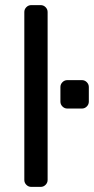

<svg xmlns="http://www.w3.org/2000/svg" viewBox="-20 -730 367 750"><path d="M139 0H102Q91 0 83 -8Q75 -16 75 -27V-683Q75 -694 83 -702Q91 -710 102 -710H139Q150 -710 158 -702Q166 -694 166 -683V-27Q166 -16 158 -8Q150 0 139 0ZM300 -306H243Q232 -306 224 -314Q216 -322 216 -333V-390Q216 -401 224 -409Q232 -417 243 -417H300Q311 -417 319 -409Q327 -401 327 -390V-333Q327 -322 319 -314Q311 -306 300 -306Z"/></svg>

Font: Contemporary
Style: Regular
Weight: 400
Designer: Victor Tran
Foundry: Victor Tran
Version: Version 1.100